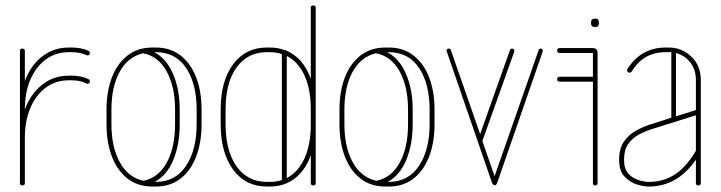

<svg xmlns="http://www.w3.org/2000/svg" viewBox="-20 -679 2639 703"><path d="M71 -9Q71 0 62 0Q53 0 53 -9V-493Q53 -501 62 -501Q71 -501 71 -493V-382Q92 -439 134 -472Q176 -505 232 -505H243Q260 -505 275.5 -502Q291 -499 304 -493Q309 -490 309 -485Q309 -479 305 -477Q301 -475 297 -477Q286 -482 272.5 -485Q259 -488 243 -488H232Q184 -488 148 -461.5Q112 -435 91.5 -388Q71 -341 71 -278Q92 -335 134 -368.5Q176 -402 232 -402H243Q278 -402 304 -389Q309 -387 309 -381Q309 -376 305 -373.5Q301 -371 297 -373Q286 -379 272.5 -382Q259 -385 243 -385H232Q184 -385 148 -358.5Q112 -332 91.5 -284.5Q71 -237 71 -174Z M370 -278Q370 -344 389.5 -395Q409 -446 446.5 -475.5Q484 -505 539 -505H550Q604 -505 641.5 -475.5Q679 -446 698.5 -395Q718 -344 718 -278V-224Q718 -158 698.5 -106.5Q679 -55 641.5 -25.5Q604 4 550 4H539Q484 4 446.5 -25.5Q409 -55 389.5 -106.5Q370 -158 370 -224ZM638 -224Q638 -151 615 -94.5Q592 -38 547 -13H550Q622 -13 661 -71.5Q700 -130 700 -224V-278Q700 -372 661.5 -430Q623 -488 550 -488H545Q590 -464 614 -407.5Q638 -351 638 -278ZM388 -278V-224Q388 -142 418 -86Q448 -30 505 -17Q560 -28 590.5 -83.5Q621 -139 621 -224V-278Q621 -362 590 -418Q559 -474 503 -484Q447 -470 417.5 -415Q388 -360 388 -278Z M788 -224V-278Q788 -382 833.5 -443.5Q879 -505 957 -505H968Q996 -505 1021 -496Q1025 -496 1028 -494Q1091 -467 1118 -390V-651Q1118 -659 1127 -659Q1136 -659 1136 -651V-9Q1136 0 1127 0Q1118 0 1118 -9V-111Q1099 -57 1060.5 -26.5Q1022 4 968 4H957Q879 4 833.5 -58Q788 -120 788 -224ZM806 -224Q806 -126 846.5 -69.5Q887 -13 957 -13H968Q992 -13 1012 -20V-481Q992 -488 968 -488H957Q887 -488 846.5 -432.5Q806 -377 806 -278ZM1118 -278Q1118 -352 1095 -402.5Q1072 -453 1030 -474V-27Q1072 -49 1095 -99.5Q1118 -150 1118 -224Z M1223 -278Q1223 -344 1242.5 -395Q1262 -446 1299.5 -475.5Q1337 -505 1392 -505H1403Q1457 -505 1494.5 -475.5Q1532 -446 1551.5 -395Q1571 -344 1571 -278V-224Q1571 -158 1551.5 -106.5Q1532 -55 1494.5 -25.5Q1457 4 1403 4H1392Q1337 4 1299.5 -25.5Q1262 -55 1242.5 -106.5Q1223 -158 1223 -224ZM1491 -224Q1491 -151 1468 -94.5Q1445 -38 1400 -13H1403Q1475 -13 1514 -71.5Q1553 -130 1553 -224V-278Q1553 -372 1514.5 -430Q1476 -488 1403 -488H1398Q1443 -464 1467 -407.5Q1491 -351 1491 -278ZM1241 -278V-224Q1241 -142 1271 -86Q1301 -30 1358 -17Q1413 -28 1443.5 -83.5Q1474 -139 1474 -224V-278Q1474 -362 1443 -418Q1412 -474 1356 -484Q1300 -470 1270.5 -415Q1241 -360 1241 -278Z M1747 -165Q1747 -164 1746 -163L1791 -34L1952 -495Q1953 -501 1960 -501Q1967 -501 1967 -493Q1967 -492 1967 -490L1801 -11Q1797 0 1791 -0.5Q1785 -1 1781 -11L1616 -490Q1615 -491 1615 -493Q1615 -501 1623 -501Q1631 -501 1631 -495L1738 -188L1847 -495Q1848 -501 1855 -501Q1863 -501 1863 -493V-490Z M2029 -380Q2020 -380 2020 -389Q2020 -398 2029 -398H2151V-485H2029Q2020 -485 2020 -494Q2020 -503 2029 -503H2150Q2168 -503 2168 -485V-9Q2168 0 2159 0Q2151 0 2151 -9V-380ZM2144 -597Q2144 -611 2159 -611Q2173 -611 2173 -597V-594Q2173 -580 2159 -580Q2144 -580 2144 -594Z M2546 -9Q2546 0 2537 0Q2528 0 2528 -9V-94Q2492 -43 2449 -19.5Q2406 4 2356 4H2354Q2338 4 2312.5 -3.5Q2287 -11 2267 -32Q2247 -53 2247 -93V-96Q2247 -135 2264.5 -160.5Q2282 -186 2308.5 -200.5Q2335 -215 2360 -223L2438 -248V-488Q2434 -488 2429 -488H2418Q2335 -488 2293 -417Q2290 -413 2285 -413Q2276 -413 2276 -422Q2276 -425 2277 -426Q2327 -505 2418 -505H2429Q2476 -505 2511 -472Q2546 -439 2546 -385ZM2528 -385Q2528 -425 2507 -451Q2486 -477 2455 -485V-253L2528 -276ZM2354 -13H2356Q2408 -13 2450 -39.5Q2492 -66 2528 -127V-257L2366 -206Q2341 -198 2318 -185.5Q2295 -173 2280 -151.5Q2265 -130 2265 -96V-93Q2265 -60 2281 -43Q2297 -26 2318.5 -19.5Q2340 -13 2354 -13Z"/></svg>

Font: Libertine Sup Thin
Style: Regular
Weight: 100
Designer: Bastien Sozeau
Foundry: NBR — Bastien Sozeau
Version: Version 2.003; ttfautohint (v1.8.4.7-5d5b);gftools[0.9.33]